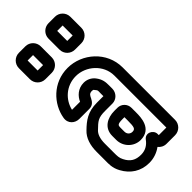

<svg xmlns="http://www.w3.org/2000/svg" viewBox="-235 -748 826 826"><g transform="rotate(-45 178.0 -335.0)"><path d="M250 -308V-328C250 -347 249 -366 231 -389C219 -404 201 -413 181 -413C145 -413 122 -389 112 -366H63C74 -415 117 -457 177 -457C238 -457 296 -407 296 -341V-25H250V-32C250 -58 215 -75 197 -51C184 -33 165 -19 137 -19C104 -19 83 -31 68 -61C60 -76 60 -88 60 -109V-163C60 -194 68 -213 79 -224C109 -253 118 -262 161 -262H205C230 -262 250 -283 250 -308ZM247 25H299C325 25 346 4 346 -22V-341C346 -437 264 -507 177 -507C87 -507 25 -439 13 -368C7 -335 33 -316 57 -316H118C140 -316 149 -330 155 -341C161 -353 164 -363 181 -363C187 -363 189 -362 191 -359C203 -344 200 -349 200 -328V-312H161C104 -312 75 -289 45 -260C20 -237 10 -202 10 -163V-109C10 -91 8 -67 24 -38C47 5 86 31 137 31C166 31 191 21 210 7C218 17 231 25 247 25ZM207 -234H189C145 -234 106 -212 106 -164V-140C106 -99 139 -65 180 -65C249 -65 250 -134 250 -163V-191C250 -215 231 -234 207 -234ZM189 -184H200V-163C200 -124 197 -115 180 -115C167 -115 156 -125 156 -140V-164C156 -178 157 -184 189 -184ZM258 -590V-651H291V-590ZM341 -587V-654C341 -680 320 -701 294 -701H255C229 -701 208 -680 208 -654V-587C208 -561 229 -540 255 -540H294C320 -540 341 -561 341 -587ZM78 -590V-651H111V-590ZM161 -587V-654C161 -680 140 -701 114 -701H75C49 -701 28 -680 28 -654V-587C28 -561 49 -540 75 -540H114C140 -540 161 -561 161 -587Z"/></g></svg>

Font: DIN Rundschrift
Style: EngKont
Weight: 400
Width: 3
Version: Version 1.027